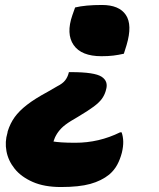

<svg xmlns="http://www.w3.org/2000/svg" viewBox="-20 -582 640 772"><path d="M282 -552Q323 -562 390 -562Q459 -562 486 -522Q513 -482 489 -401L478 -366Q456 -361 435.5 -358.5Q415 -356 388 -356Q307 -356 276 -401Q245 -446 271 -521ZM225 170Q158 170 111.5 149.5Q65 129 39 96.5Q13 64 6 26Q-1 -12 10 -48L11 -54Q21 -86 39 -111Q57 -136 88.5 -160.5Q120 -185 172 -213L210 -235Q232 -246 242 -259Q252 -272 256 -288L257 -292H266Q360 -292 388.5 -273.5Q417 -255 406 -220L405 -216Q400 -199 389.5 -184.5Q379 -170 357 -153.5Q335 -137 293 -112L266 -96Q240 -80 226.5 -66Q213 -52 205 -37Q201 -30 199 -24Q197 -18 195 -13Q206 -11 228 -9.5Q250 -8 283 -8Q378 -8 463 -50H469Q475 -33 475.5 -13Q476 7 470 32Q463 59 451 81Q439 103 419 120Q388 145 343 157.5Q298 170 225 170Z"/></svg>

Font: Recursive Mn Csl St Blk
Style: Italic
Weight: 900
Italic angle: -15°
Monospace: yes
Version: Version 1.079;hotconv 1.0.112;makeotfexe 2.5.65598; ttfautoh